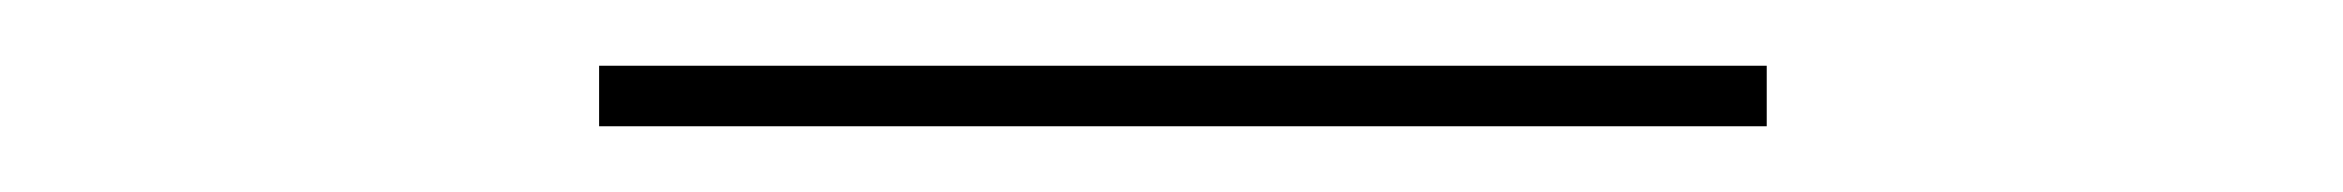

<svg xmlns="http://www.w3.org/2000/svg" viewBox="-20 -759 720 59"><path d="M522.9 -738.8V-720.2H164.1V-738.8Z"/></svg>

Font: Sinkin Sans 100 Thin
Style: Regular
Weight: 100
Designer: Keith Bates
Foundry: K-Type
Version: Sinkin Sans (version 1.0)  by Keith Bates   •   © 2014   www